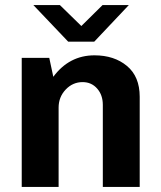

<svg xmlns="http://www.w3.org/2000/svg" viewBox="-20 -740 637 760"><path d="M217 -720 302 -637 386 -720H490L353 -575H250L112 -720ZM354 -521Q432 -521 482.5 -479Q533 -437 533 -357V0H387V-325Q387 -364 364.5 -389.5Q342 -415 307 -415Q268 -415 240 -385.5Q212 -356 212 -314V0H66V-511H175L191 -436Q254 -521 354 -521Z"/></svg>

Font: Chivo
Style: Bold
Weight: 700
Designer: Hector Gatti
Foundry: Omnibus-Type
Version: Version 1.007;PS 001.007;hotconv 1.0.88;makeotf.lib2.5.64775